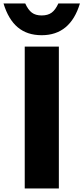

<svg xmlns="http://www.w3.org/2000/svg" viewBox="-46 -1076 476 1096"><path d="M290 -810.1V0H95.2V-810.1ZM287.1 -1056.2H410.2Q355.5 -875 191.9 -875Q108.9 -875 55.2 -920.2Q1.5 -965.3 -25.9 -1056.2H98.1Q114.7 -1019.5 136 -1003.7Q157.2 -987.8 191.9 -987.8Q227.1 -987.8 248.8 -1003.7Q270.5 -1019.5 287.1 -1056.2Z"/></svg>

Font: Sinkin Sans 800 Black
Style: Regular
Weight: 900
Designer: Keith Bates
Foundry: K-Type
Version: Sinkin Sans (version 1.0)  by Keith Bates   •   © 2014   www